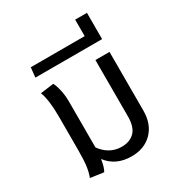

<svg xmlns="http://www.w3.org/2000/svg" viewBox="-193 -949 1015 1089"><g transform="rotate(-30 314.0 -404.0)"><path d="M445.8 -564H538.1V-180.2Q538.1 -91.8 487.1 -39.8Q436 12.2 352.1 12.2Q248.5 12.2 192.9 -62Q186 -13.2 170.9 12.2L84 0Q95.2 -28.3 100.6 -65.9Q106 -103.5 106 -171.9V-392.1Q106 -500.5 84 -555.2L170.9 -566.9Q181.2 -550.3 189.7 -512.9Q198.2 -475.6 198.2 -437V-134.8Q220.7 -102.1 254.6 -82.5Q288.6 -63 330.1 -63Q383.8 -63 414.8 -94.5Q445.8 -126 445.8 -194.8Z M101.1 -647.9 107.9 -711.9H460.9V-819.8H538.1V-647.9Z"/></g></svg>

Font: FiraGO
Style: Regular
Weight: 400
Designer: bBox Type
Foundry: bBox Type GmbH
Version: Version 1.001;PS 001.001;hotconv 1.0.88;makeotf.lib2.5.64775